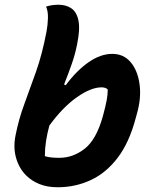

<svg xmlns="http://www.w3.org/2000/svg" viewBox="-20 -778 640 809"><path d="M552 -281Q525 -178 476 -113.5Q427 -49 362 -19Q297 11 223 11Q179 11 146 -2.5Q113 -16 90 -39Q60 -69 47.5 -113.5Q35 -158 46 -210Q59 -276 82.5 -339.5Q106 -403 132 -476.5Q158 -550 176 -645Q181 -671 182 -701Q183 -731 174 -750Q197 -758 227 -758Q258 -758 280.5 -743Q303 -728 310.5 -691.5Q318 -655 305 -592Q297 -550 282 -507.5Q267 -465 250 -422L257 -419Q303 -481 353.5 -516Q404 -551 453 -551Q501 -551 530.5 -516Q560 -481 568 -423.5Q576 -366 557 -299ZM408 -410Q363 -410 303.5 -368Q244 -326 188 -249Q179 -216 174 -184Q169 -152 169 -120Q182 -116 197 -114.5Q212 -113 230 -113Q288 -113 337 -151.5Q386 -190 413 -287L417 -302Q425 -332 429.5 -355.5Q434 -379 434 -401Q425 -410 408 -410Z"/></svg>

Font: Recursive Sn Csl St
Style: Bold Italic
Weight: 700
Italic angle: -15°
Version: Version 1.079;hotconv 1.0.112;makeotfexe 2.5.65598; ttfautoh